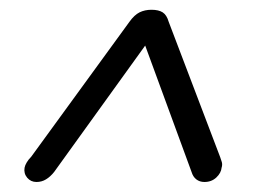

<svg xmlns="http://www.w3.org/2000/svg" viewBox="-20 -769 558 393"><path d="M54.7 -396.5Q43 -396.5 35.6 -405.3Q28.3 -414.1 30.3 -425.8Q31.2 -430.7 34.7 -436.5Q38.1 -442.4 43.9 -448.2L245.1 -724.6Q254.9 -738.3 265.6 -743.7Q276.4 -749 290 -749Q304.7 -749 313 -743.7Q321.3 -738.3 325.2 -724.6L430.7 -447.3Q432.6 -442.4 434.1 -437Q435.5 -431.6 433.6 -425.8Q432.6 -415 422.9 -405.8Q413.1 -396.5 398.4 -396.5Q388.7 -396.5 381.8 -401.9Q375 -407.2 372.1 -417L272.5 -688.5L287.1 -689.5L90.8 -417Q83 -407.2 74.2 -401.9Q65.4 -396.5 54.7 -396.5Z"/></svg>

Font: Quicksand
Style: Italic
Weight: 400
Designer: Andrew Paglinawan
Foundry: Andrew Paglinawan
Version: Version 3.006